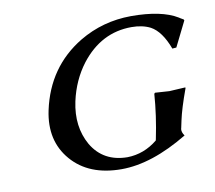

<svg xmlns="http://www.w3.org/2000/svg" viewBox="-61 -539 692 618"><g transform="rotate(-10 285.5 -230.0)"><path d="M414.1 -65.9Q429.7 -141.1 434.6 -210.9L437.5 -213.9Q439.5 -213.9 483.9 -210.9Q483.9 -210.9 536.6 -213.9V-210.9Q513.7 -148.4 505.9 -111.3Q503.4 -100.1 500.5 -85.9L500 -85Q498.5 -73.7 507.3 -62Q388.2 9.8 289.1 9.8Q182.6 9.8 126.2 -55.7Q69.8 -121.1 90.3 -217.8Q119.6 -354.5 234.4 -423.8Q311.5 -469.7 403.8 -470.2Q503.4 -470.2 554.7 -439Q556.6 -438 560.1 -435.5Q566.4 -431.6 569.3 -430.2L570.8 -426.8L530.3 -345.2L517.1 -344.2Q495.1 -403.3 460.9 -421.9Q435.1 -435.1 399.4 -435.1Q300.3 -435.1 233.9 -349.6Q194.8 -298.3 180.2 -231Q163.1 -150.9 198.2 -88.9Q235.8 -25.4 314.5 -24.9Q368.7 -25.9 413.1 -62Z"/></g></svg>

Font: Linux Biolinum Capitals O
Style: Italic Samll Caps
Weight: 400
Italic angle: -12°
Designer: Philipp H. Poll
Foundry: Philipp H. Poll
Version: Version 0.6.2